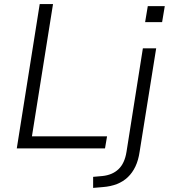

<svg xmlns="http://www.w3.org/2000/svg" viewBox="-20 -725 826 938"><path d="M62 0 174 -705H239L136 -59H503L493 0ZM689 -617 702 -695H785L772 -617ZM435 193V139L480 135Q529 130 559 101.5Q589 73 598 17L678 -489H743L662 17Q656 58 641.5 88.5Q627 119 604.5 140.5Q582 162 551.5 174Q521 186 482 189Z"/></svg>

Font: Nunito Sans 10pt Light
Style: Italic
Weight: 300
Italic angle: -9°
Designer: Vernon Adams
Foundry: Vernon Adams
Version: Version 3.101;gftools[0.9.27]